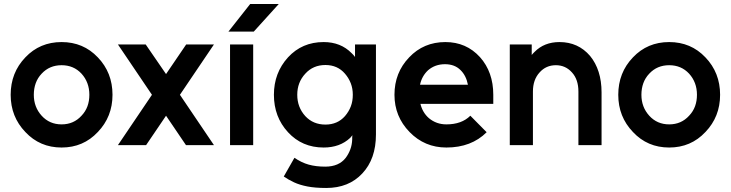

<svg xmlns="http://www.w3.org/2000/svg" viewBox="-20 -721 3630 954"><path d="M286 -397Q346 -397 385 -355Q424 -312 424 -250Q424 -219 414.5 -193Q405 -167 385 -146Q346 -103 286 -103Q226 -103 187 -146Q148 -189 148 -250Q148 -281 157.5 -307.5Q167 -334 187 -355Q226 -397 286 -397ZM286 -512Q178 -512 106 -436Q33 -360 33 -250Q33 -141 106 -65Q178 12 286 12Q394 12 466 -65Q539 -141 539 -250Q539 -360 466 -436Q394 -512 286 -512Z M805 -146 904 0H1043L874 -250L1043 -500H905L805 -353L704 -500H566L735 -250L566 0H706Z M1115 -564H1241L1365 -701H1223ZM1123 0H1238V-500H1123Z M1588 -512Q1481 -512 1411 -436Q1341 -359 1341 -250Q1341 -140 1411 -64Q1481 12 1588 12Q1669 12 1720 -36Q1723 -39 1725.5 -42.5Q1728 -46 1731 -49Q1730 -43 1730 -38.5Q1730 -34 1730 -28Q1729 -1 1720.5 21.5Q1712 44 1698 63Q1664 107 1596 107Q1550 107 1514 97Q1478 87 1443 63L1390 156Q1413 172 1441 185Q1469 198 1507.5 205.5Q1546 213 1601 213Q1713 213 1780 141Q1848 69 1848 -53V-500H1744V-438Q1740 -443 1736 -448Q1732 -453 1727 -457Q1673 -512 1588 -512ZM1597 -398Q1657 -398 1694 -355Q1713 -333 1723 -307Q1733 -281 1733 -250Q1733 -218 1723 -192Q1713 -166 1694 -144Q1657 -102 1597 -102Q1536 -102 1497 -144Q1457 -188 1457 -250Q1457 -312 1497 -355Q1536 -398 1597 -398Z M2431 -205V-250Q2431 -363 2365 -437Q2297 -512 2193 -512Q2085 -512 2013 -436Q1940 -360 1940 -250Q1940 -142 2015 -65Q2090 12 2198 12Q2322 12 2398 -64L2317 -146Q2274 -103 2198 -103Q2148 -103 2111 -134Q2095 -148 2084.5 -166Q2074 -184 2069 -205ZM2191 -402Q2239 -402 2268 -373Q2296 -346 2305 -300H2067Q2076 -343 2107 -372Q2142 -402 2191 -402Z M2969 0V-262Q2969 -318 2954.5 -363.5Q2940 -409 2912 -443Q2853 -512 2760 -512Q2684 -512 2636 -463Q2633 -460 2629 -456Q2625 -452 2622 -448V-500H2513V0H2628V-266Q2628 -325 2661 -361Q2693 -397 2742 -397Q2790 -397 2822 -361Q2854 -326 2854 -266V0Z M3305 -397Q3365 -397 3404 -355Q3443 -312 3443 -250Q3443 -219 3433.5 -193Q3424 -167 3404 -146Q3365 -103 3305 -103Q3245 -103 3206 -146Q3167 -189 3167 -250Q3167 -281 3176.5 -307.5Q3186 -334 3206 -355Q3245 -397 3305 -397ZM3305 -512Q3197 -512 3125 -436Q3052 -360 3052 -250Q3052 -141 3125 -65Q3197 12 3305 12Q3413 12 3485 -65Q3558 -141 3558 -250Q3558 -360 3485 -436Q3413 -512 3305 -512Z"/></svg>

Font: Unageo
Style: SemiBold
Weight: 600
Designer: Richard Sepsi
Foundry: Richard Sepsi
Version: Version 2.000